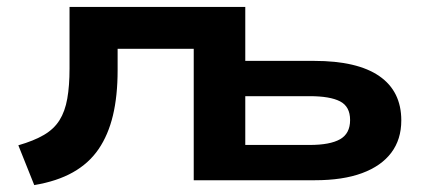

<svg xmlns="http://www.w3.org/2000/svg" viewBox="-20 -521 1242 555"><path d="M79 14 33 -101Q78 -114 107 -131Q136 -148 152 -173.5Q168 -199 174.5 -236Q181 -273 181 -323V-501H689V-345H888Q1013 -345 1076.5 -301Q1140 -257 1140 -173Q1140 -118 1111 -79.5Q1082 -41 1026.5 -20.5Q971 0 890 0H540V-380H320V-318Q320 -244 306.5 -187.5Q293 -131 265 -90Q237 -49 191 -23Q145 3 79 14ZM689 -102H875Q934 -102 963 -118.5Q992 -135 992 -174Q992 -213 963 -228Q934 -243 875 -243H689Z"/></svg>

Font: Nunito Sans 7pt Expanded
Style: Bold
Weight: 700
Width: 7
Designer: Vernon Adams
Foundry: Vernon Adams
Version: Version 3.101;gftools[0.9.27]